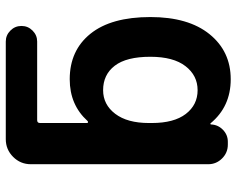

<svg xmlns="http://www.w3.org/2000/svg" viewBox="-96 -717 803 651"><g transform="rotate(-90 305.5 -391.5)"><path d="M438.5 -283.2Q438.5 -364.3 408.2 -403.8Q377.9 -443.4 325.2 -443.4Q276.4 -443.4 245.1 -402.3Q213.9 -361.3 213.9 -288.1V-278.3Q213.9 -203.1 244.6 -163.1Q275.4 -123 325.2 -123Q375 -123 406.7 -164.1Q438.5 -205.1 438.5 -283.2ZM212.9 -79.1Q211.9 -80.1 210.4 -79.6Q209 -79.1 209 -77.1Q208 -53.7 190.9 -37.1Q173.8 -20.5 150.4 -20.5H140.6Q113.3 -20.5 93.8 -40Q74.2 -59.6 74.2 -86.9V-688.5Q74.2 -723.6 99.1 -748.5Q124 -773.4 159.2 -773.4H490.2Q511.7 -773.4 527.3 -757.8Q543 -742.2 543 -720.2Q543 -698.2 527.3 -682.6Q511.7 -667 490.2 -667H223.6Q213.9 -667 213.9 -657.2V-498Q213.9 -495.1 216.3 -494.6Q218.8 -494.1 220.7 -496.1Q275.4 -556.6 362.3 -556.6Q460 -556.6 516.6 -486.3Q573.2 -416 573.2 -283.2Q573.2 -154.3 515.1 -82.5Q457 -10.7 362.3 -10.7Q269.5 -10.7 212.9 -79.1Z"/></g></svg>

Font: Gen Jyuu GothicX Bold
Style: Bold
Weight: 700
Designer: Ryoko NISHIZUKA (kana &amp; ideographs); Paul D. Hunt (Latin, Greek &amp; Cyrillic); Wenlong ZHANG (bopomofo); Sandoll C
Version: Version 1.058.20140828